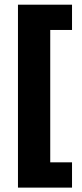

<svg xmlns="http://www.w3.org/2000/svg" viewBox="-20 -696 360 840"><path d="M295.1 124.8H58.6V-675.5H295.1V-564.9H199.8V14.2H295.1Z"/></svg>

Font: Anek Malayalam Medium
Style: Regular
Weight: 500
Designer: Maithili Shingre (Malayalam) & Yesha Goshar (Latin)
Foundry: Ek Type
Version: Version 1.003